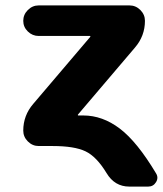

<svg xmlns="http://www.w3.org/2000/svg" viewBox="-20 -540 602 710"><path d="M103 -156 314 -404V-406Q314 -407 313 -407H123Q100 -407 83 -423.5Q66 -440 66 -463Q66 -486 83 -503Q100 -520 123 -520H459Q482 -520 499 -503Q516 -486 516 -463Q516 -407 479 -364L268 -116V-114Q268 -113 269 -113H288Q359 -113 423 -64.5Q487 -16 557 101Q567 117 557 133.5Q547 150 528 150H458Q404 150 374 100Q337 39 296 19.5Q255 0 175 0H123Q100 0 83 -17Q66 -34 66 -57Q66 -113 103 -156Z"/></svg>

Font: Rounded Mplus 1c ExtraBold
Style: Regular
Weight: 800
Version: Version 1.059.20150529